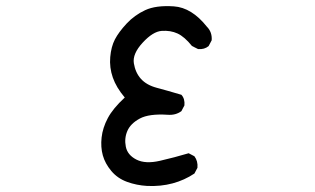

<svg xmlns="http://www.w3.org/2000/svg" viewBox="-20 -548 1040 634"><path d="M466 66Q431 64 399.5 52.5Q368 41 347.5 16.5Q327 -8 319.5 -35Q312 -62 315.5 -94Q319 -126 336 -158Q353 -190 392 -226Q364 -259 352.5 -292Q341 -325 344 -359.5Q347 -394 359.5 -418Q372 -442 398 -470Q424 -498 459.5 -514.5Q495 -531 554 -527Q613 -523 663 -460Q681 -442 679 -415L669 -396Q655 -384 634 -386L614 -396Q589 -427 566 -437.5Q543 -448 514 -446Q485 -444 451 -407Q417 -370 422 -339Q427 -308 445.5 -287.5Q464 -267 498 -258Q532 -249 579 -235Q591 -222 589 -200L579 -181Q560 -167 534 -169Q472 -173 441.5 -156.5Q411 -140 400.5 -115.5Q390 -91 395.5 -63.5Q401 -36 430.5 -21Q460 -6 508 -17Q556 -28 603 -42L622 -32Q634 -16 632 6L622 25Q589 47 550 57.5Q511 68 466 66Z"/></svg>

Font: Kosefont JP
Style: Regular
Weight: 400
Designer: Nozomi Seto 瀬戸のぞみ
Version: Version 3.00;June 19, 2020